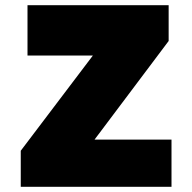

<svg xmlns="http://www.w3.org/2000/svg" viewBox="-20 -720 741 740"><path d="M60 0V-139L419 -613L511 -506H86V-700H630V-562L273 -87L180 -182H641V0Z"/></svg>

Font: Lexend Deca Black
Style: Regular
Weight: 900
Designer: Bonnie Shaver-Troup, Thomas Jockin
Foundry: Lexend
Version: Version 1.007